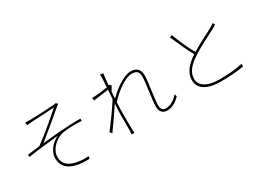

<svg xmlns="http://www.w3.org/2000/svg" viewBox="-23 -1495 3047 2237"><g transform="rotate(-30 1500.0 -376.0)"><path d="M284 -686 348 -691C391 -694 612 -705 658 -708C595 -652 413 -493 287 -403C239 -397 175 -388 122 -382L125 -351C260 -373 413 -389 533 -400C467 -373 375 -292 375 -185C375 -47 491 27 719 17L726 -15C691 -12 653 -10 593 -19C502 -33 405 -69 405 -188C405 -292 516 -389 617 -404C674 -413 763 -415 861 -411V-442C699 -442 510 -427 344 -408C434 -479 621 -635 696 -700C704 -706 718 -716 724 -720L701 -742C691 -739 676 -736 662 -735C610 -730 389 -721 346 -721C319 -721 299 -722 282 -724Z M1954 -138C1907 -85 1849 -46 1785 -46C1740 -46 1722 -81 1722 -122C1722 -219 1762 -412 1762 -507C1762 -584 1718 -626 1641 -626C1539 -626 1397 -513 1326 -441C1328 -472 1330 -503 1333 -533C1345 -554 1358 -576 1370 -594L1351 -613C1347 -612 1343 -611 1339 -610C1346 -687 1352 -749 1356 -768L1313 -770C1316 -751 1316 -730 1316 -713C1316 -702 1313 -659 1310 -603C1254 -593 1176 -585 1144 -583C1131 -582 1116 -581 1100 -582L1104 -544C1171 -554 1267 -566 1307 -572C1305 -534 1302 -491 1299 -450C1256 -379 1130 -204 1075 -135L1098 -107C1161 -197 1245 -314 1296 -393C1292 -329 1289 -274 1289 -246V-27C1289 -11 1287 10 1286 17H1324C1323 2 1322 -11 1321 -28C1318 -111 1319 -147 1319 -246C1319 -289 1321 -342 1324 -396C1427 -508 1555 -596 1641 -596C1698 -596 1731 -572 1731 -507C1731 -406 1692 -228 1692 -116C1692 -49 1732 -16 1788 -16C1842 -16 1905 -43 1963 -106Z M2751 -635C2737 -623 2722 -614 2702 -602C2642 -568 2513 -508 2410 -444C2365 -521 2311 -639 2270 -752L2238 -738C2285 -629 2342 -502 2385 -428L2376 -422C2261 -345 2209 -265 2209 -177C2209 -52 2329 4 2501 4C2619 4 2743 -8 2806 -20V-56C2741 -38 2611 -26 2498 -26C2325 -26 2239 -88 2239 -180C2239 -260 2293 -332 2394 -398C2496 -466 2646 -538 2717 -576C2739 -588 2755 -597 2769 -606Z"/></g></svg>

Font: Noto Sans CJK Thin
Style: Regular
Weight: 100
Designer: Ryoko NISHIZUKA (kana & ideographs); Paul D. Hunt (Latin, Greek & Cyrillic); Wenlong ZHANG (bopomofo); Sandoll Communica
Foundry: Adobe Systems Incorporated
Version: Version 1.000;PS 1;hotconv 1.0.78;makeotf.lib2.5.61930